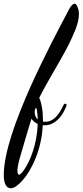

<svg xmlns="http://www.w3.org/2000/svg" viewBox="-127 -739 441 1024"><path d="M101.1 -70.8Q98.6 -22 88.6 21.7Q78.6 65.4 63.7 102.8Q48.8 140.1 31 170.2Q13.2 200.2 -5.1 221.2Q-23.4 242.2 -40 253.7Q-56.6 265.1 -68.8 265.1Q-79.1 265.1 -86.4 259.8Q-93.8 254.4 -98.1 244.9Q-102.5 235.4 -104.7 222.7Q-106.9 210 -106.9 194.8Q-106.9 151.4 -95.9 97.4Q-85 43.5 -65.9 -16.4Q-46.9 -76.2 -21.7 -140.1Q3.4 -204.1 31.7 -267.6Q60.1 -331.1 89.6 -392.1Q119.1 -453.1 146.7 -507.8Q174.3 -562.5 198.5 -608.2Q222.7 -653.8 240.2 -687Q246.6 -700.7 255.6 -710.2Q264.6 -719.7 272 -719.2Q274.9 -719.2 278.8 -715.1Q282.7 -710.9 285.9 -703.6Q289.1 -696.3 291.5 -686.5Q293.9 -676.8 293.9 -666Q293.9 -644 288.6 -622.6Q283.2 -601.1 275.1 -580.6Q267.1 -560.1 257.8 -540.5Q248.5 -521 240.2 -502.9Q233.4 -488.8 221.7 -467.3Q210 -445.8 195.6 -420.7Q181.2 -395.5 165.3 -367.7Q149.4 -339.8 134 -313Q118.7 -286.1 105 -261.2Q91.3 -236.3 82 -216.8Q86.9 -208 90.6 -194.6Q94.2 -181.2 96.9 -165.5Q99.6 -149.9 100.8 -132.3Q102.1 -114.7 102.1 -97.2V-90.8Q105 -89.8 108.2 -89.8Q111.3 -89.8 115.2 -89.8Q132.8 -89.8 147 -97.2Q161.1 -104.5 172.6 -116.7Q184.1 -128.9 193.4 -144.3Q202.6 -159.7 210 -175.8Q214.8 -186 220.2 -186Q223.1 -186 225.6 -184.1Q228 -182.1 228 -179.2Q228 -174.8 226.1 -170.9Q220.2 -156.2 210.4 -138.7Q200.7 -121.1 186.5 -106.2Q172.4 -91.3 153.6 -81.1Q134.8 -70.8 110.8 -70.8ZM-24.9 192.9Q-21 192.9 -12.5 184.1Q-3.9 175.3 6.6 158.9Q17.1 142.6 28.3 118.9Q39.6 95.2 49.3 65.2Q59.1 35.2 65.9 -1Q72.8 -37.1 74.2 -78.1Q63.5 -82.5 55.2 -89.8Q46.9 -97.2 41 -106Q32.2 -77.6 22.9 -47.4Q13.7 -17.1 5.6 11Q-2.4 39.1 -9.5 63Q-16.6 86.9 -21 102.1Q-34.2 149.9 -34.2 171.9Q-34.2 181.2 -31.7 187Q-29.3 192.9 -24.9 192.9ZM58.1 -141.1Q58.1 -115.7 74.2 -102.1Q73.7 -114.7 72.8 -126Q71.8 -137.2 70.6 -145.8Q69.3 -154.3 67.9 -159.2Q66.4 -164.1 64.9 -164.1Q63.5 -164.1 60.8 -157.7Q58.1 -151.4 58.1 -141.1Z"/></svg>

Font: Mervale Script
Style: Regular
Weight: 400
Designer: Astigmatic (AOETI)
Foundry: Astigmatic (AOETI)
Version: Version 1.000